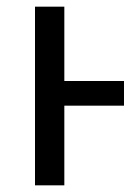

<svg xmlns="http://www.w3.org/2000/svg" viewBox="-20 -556 414 576"><path d="M85 0V-536H173V-313H352V-239H173V0Z"/></svg>

Font: Noto Sans Historical
Style: Regular
Weight: 400
Designer: Monotype Design Team
Foundry: Monotype Imaging Inc.
Version: Version 2.013; ttfautohint (v1.8.4.7-5d5b)